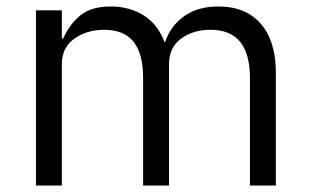

<svg xmlns="http://www.w3.org/2000/svg" viewBox="-20 -573 956 593"><path d="M91 0V-541H171V-454H175Q196 -500 229.5 -526.5Q263 -553 322 -553Q379 -553 423 -526Q467 -499 488 -443H490Q506 -492 548 -522.5Q590 -553 655 -553Q739 -553 785.5 -499.5Q832 -446 832 -348V0H752V-332Q752 -406 722 -443.5Q692 -481 630 -481Q576 -481 539 -453.5Q502 -426 502 -375V0H422V-332Q422 -407 392.5 -444Q363 -481 302 -481Q248 -481 209.5 -453.5Q171 -426 171 -375V0Z"/></svg>

Font: IBM Plex Sans JP
Style: Regular
Weight: 400
Designer: Mike Abbink; Paul van der Laan; Pieter van Rosmalen; Wujin Sim; Yejin Wi; Jinhee Kim; Boomi Park; Yona Kim; Kichan Ma
Foundry: Sandoll Inc.
Version: Version 1.001